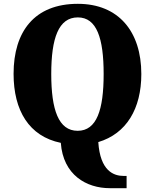

<svg xmlns="http://www.w3.org/2000/svg" viewBox="-20 -745 810 1004"><path d="M554 239H642V175H627C575 175 504 150 494 -2C641 -46 719 -176 719 -358C719 -580 600 -725 387 -725C160 -725 51 -580 51 -359C51 -167 132 -32 298 2C310 170 432 239 554 239ZM386 -61C286 -61 248 -171 248 -358C248 -545 286 -654 387 -654C486 -654 522 -545 522 -358C522 -171 486 -61 386 -61Z"/></svg>

Font: Noto Serif Devanagari SemiCondensed Black
Style: Regular
Weight: 900
Width: 4
Designer: Universal Thirst, Indian Type Foundry and the Monotype Design Team
Foundry: Monotype Imaging Inc.
Version: Version 2.004